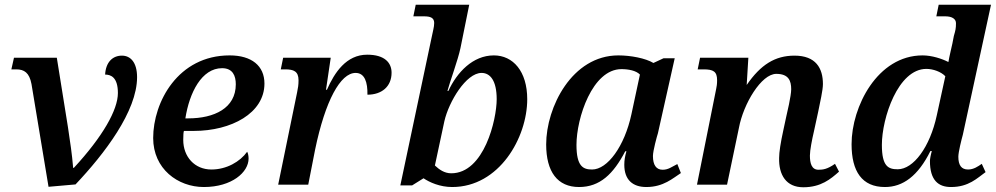

<svg xmlns="http://www.w3.org/2000/svg" viewBox="-20 -780 4206 811"><path d="M185 9 299 -1C421 -130 559 -310 559 -454C559 -517 531 -545 495 -545C456 -545 427 -518 424 -465C448 -465 478 -454 478 -387C478 -316 414 -203 292 -71H289C284 -131 277 -176 267 -243L220 -536H39L28 -487H49C82 -487 104 -473 113 -425Z M841 10C960 10 1030 -53 1030 -110C1030 -121 1028 -132 1024 -139C994 -97 937 -64 873 -64C802 -64 754 -118 754 -189C754 -209 755 -223 757 -227H799C957 -227 1097 -302 1097 -427C1097 -502 1043 -546 950 -546C732 -546 627 -349 627 -197C627 -67 731 10 841 10ZM763 -280C780 -389 832 -492 918 -492C963 -492 976 -460 976 -424C976 -323 885 -280 775 -280Z M1155 0H1282L1311 -148C1354 -355 1418 -472 1482 -472C1521 -472 1533 -432 1532 -380C1592 -380 1634 -414 1634 -473C1634 -514 1606 -549 1531 -549C1443 -549 1393 -474 1361 -401H1357L1377 -536H1176L1166 -487H1185C1220 -487 1241 -479 1241 -441C1241 -422 1239 -409 1235 -390Z M1890 10C2089 10 2207 -199 2207 -361C2207 -479 2147 -546 2066 -546C1977 -546 1910 -474 1874 -396H1870C1880 -434 1914 -525 1925 -577L1962 -760H1736L1726 -711H1771C1798 -711 1814 -705 1814 -683C1814 -665 1808 -648 1803 -621L1671 3H1721L1769 -27C1794 -10 1838 10 1890 10ZM1886 -48C1857 -48 1835 -64 1817 -81L1857 -268C1876 -351 1949 -472 2014 -472C2051 -472 2078 -439 2078 -361C2078 -275 2025 -48 1886 -48Z M2426 10C2514 10 2571 -45 2621 -141H2626C2620 -120 2617 -104 2617 -84C2617 -20 2653 10 2710 10C2783 10 2823 -28 2856 -49L2841 -87C2817 -75 2803 -63 2779 -63C2752 -63 2738 -83 2738 -121C2738 -143 2755 -205 2759 -217L2830 -534H2783L2740 -514C2707 -534 2644 -546 2592 -546C2396 -546 2287 -327 2287 -170C2287 -54 2335 10 2426 10ZM2481 -64C2443 -64 2415 -77 2415 -168C2415 -281 2482 -488 2605 -488C2634 -488 2667 -482 2683 -465L2647 -297C2618 -162 2546 -64 2481 -64Z M3524 -55 3507 -88C3474 -65 3456 -63 3437 -63C3408 -63 3401 -91 3401 -123C3401 -145 3410 -191 3418 -225L3436 -308C3444 -348 3456 -399 3456 -425C3456 -492 3426 -545 3336 -545C3254 -545 3193 -507 3134 -421L3141 -536H2937L2927 -487H2952C2993 -487 3009 -478 3009 -441C3009 -424 3007 -414 3005 -404L2924 0H3051L3101 -239C3120 -342 3196 -468 3259 -468C3311 -468 3322 -439 3322 -403C3322 -375 3304 -300 3301 -287L3289 -231C3277 -176 3271 -137 3271 -113C3269 -41 3301 11 3373 11C3448 11 3489 -24 3524 -55Z M3718 10C3794 10 3858 -37 3910 -142H3916C3911 -125 3908 -108 3908 -100C3908 -19 3943 10 3997 10C4072 10 4108 -28 4143 -53L4127 -88C4111 -77 4093 -64 4069 -64C4041 -64 4028 -82 4028 -118C4028 -138 4041 -189 4047 -211L4166 -760H3945L3935 -711H3973C4003 -711 4018 -699 4018 -682C4018 -660 4016 -652 4009 -628L4003 -597C3999 -578 3990 -542 3986 -518C3959 -532 3916 -546 3877 -546C3686 -546 3577 -329 3577 -171C3577 -56 3621 10 3718 10ZM3772 -65C3732 -65 3705 -77 3705 -168C3705 -281 3773 -489 3893 -489C3921 -489 3955 -477 3973 -458L3937 -293C3908 -158 3838 -65 3772 -65Z"/></svg>

Font: Noto Serif Semi
Style: Italic
Weight: 600
Italic angle: -12°
Designer: Monotype Design Team
Foundry: Monotype Imaging Inc.
Version: Version 1.901